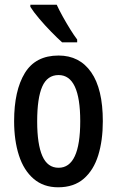

<svg xmlns="http://www.w3.org/2000/svg" viewBox="-20 -786 498 816"><path d="M417 -271Q417 -189 397.5 -126Q378 -63 336 -26.5Q294 10 227 10Q165 10 123 -26Q81 -62 60.5 -125.5Q40 -189 40 -271Q40 -401 85.5 -475.5Q131 -550 229 -550Q318 -550 367.5 -479Q417 -408 417 -271ZM138 -270Q138 -173 160 -123Q182 -73 229 -73Q321 -73 321 -271Q321 -467 229 -467Q181 -467 159.5 -418Q138 -369 138 -270ZM221 -766Q231 -744 246.5 -716Q262 -688 278.5 -661.5Q295 -635 308 -618V-606H244Q225 -623 198 -650.5Q171 -678 146.5 -707Q122 -736 109 -757V-766Z"/></svg>

Font: Noto Sans Georgian ExtraCondensed Medium
Style: Regular
Weight: 500
Width: 2
Designer: Monotype Design Team, Akaki Razmadze
Foundry: Google LLC
Version: Version 2.005; ttfautohint (v1.8.4.7-5d5b)